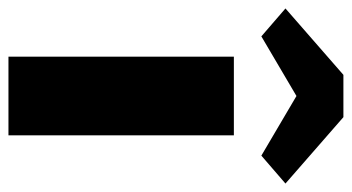

<svg xmlns="http://www.w3.org/2000/svg" viewBox="-261 -623 832 454"><g transform="rotate(90 155.0 -396.0)"><path d="M62 0V-533H248V0ZM105 -792H205L362 -655L296 -598L155 -681L14 -598L-52 -655Z"/></g></svg>

Font: Mach ExtraBold
Style: Regular
Weight: 800
Version: Version 1.002